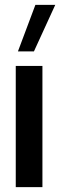

<svg xmlns="http://www.w3.org/2000/svg" viewBox="-20 -772 248 792"><path d="M45 -500H155V0H45ZM54 -560 126 -752H208L120 -560Z"/></svg>

Font: Gully ECD Medium
Style: Regular
Weight: 500
Width: 2
Designer: jaikishan Patel
Foundry: MagicType
Version: Version 1.000;Glyphs 3.2 (3242)